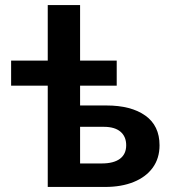

<svg xmlns="http://www.w3.org/2000/svg" viewBox="-20 -740 688 760"><path d="M169 0V-401H24V-500H169V-720H297V-500H442V-401H297V-322.5H401Q499 -322.5 555.2 -282.5Q611.5 -242.5 611.5 -165Q611.5 -113.5 584.8 -76.5Q558 -39.5 509.5 -19.8Q461 0 396 0ZM297 -93H382.5Q430 -93 454.8 -111.5Q479.5 -130 479.5 -165Q479.5 -199.5 456.8 -218.8Q434 -238 391 -238H297Z"/></svg>

Font: Geologica EX Med
Style: Regular
Weight: 500
Designer: Sindre Bremnes, Frode Helland
Foundry: Monokrom Skriftforlag AS
Version: Version 1.010;gftools[0.9.28]